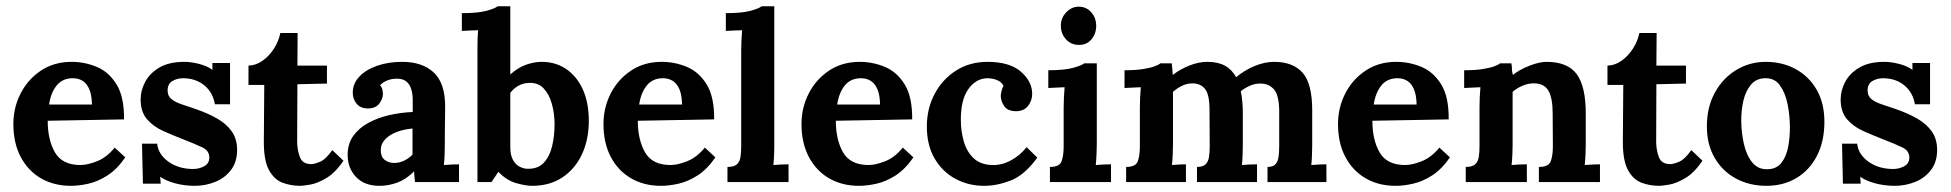

<svg xmlns="http://www.w3.org/2000/svg" viewBox="-20 -587 6289 619"><path d="M208.7 12.1Q153.6 12.1 111.8 -12.3Q70 -36.7 46.6 -81.4Q23.1 -126.1 23.1 -187Q23.1 -239.8 46.4 -285.5Q69.7 -331.1 112 -359.4Q154.4 -387.6 210.9 -387.6Q252.7 -387.6 291.7 -371.5Q330.8 -355.3 355.7 -315Q380.6 -274.7 379.9 -202.1L133.8 -197.7Q133.8 -136 157.3 -95.5Q180.8 -55 239.5 -55Q262.2 -55 293.2 -67.3Q324.2 -79.6 349.8 -111.1L383.9 -79.6Q356.8 -40.7 326 -21.1Q295.2 -1.5 264.8 5.3Q234.3 12.1 208.7 12.1ZM138.2 -250.1H276.5Q275.8 -281.3 267.7 -299.8Q259.6 -318.3 246.1 -326.5Q232.5 -334.8 214.9 -334.8Q181.5 -334.8 162.6 -311.3Q143.7 -287.9 138.2 -250.1Z M607.6 12.1Q575 12.1 544.4 3.9Q513.8 -4.4 496.5 -17.2L498 5.1H440.8L437.8 -123.9H486.6Q490.3 -89.5 522.9 -65.8Q555.6 -42.2 603.2 -42.2Q621.6 -42.2 638.2 -51Q654.9 -59.8 654.9 -79.6Q654.6 -101.2 632.4 -111.8Q610.2 -122.5 567.7 -139Q536.5 -151.1 505.5 -165Q474.5 -179 454 -202.6Q433.4 -226.3 433.4 -266.6Q433.4 -295.6 448.3 -323.4Q463.1 -351.3 494.3 -369.5Q525.5 -387.6 574.6 -387.6Q595.2 -387.6 621 -381.2Q646.9 -374.8 664.8 -361.9V-383.9H721.7V-250.8H672.9Q668.5 -276.9 654.4 -295.6Q640.3 -314.3 618.8 -324.5Q597.4 -334.8 570.2 -334.8Q551.2 -334.8 535.8 -325.8Q520.4 -316.8 520.4 -295.2Q520.4 -277.6 532.5 -267.7Q544.6 -257.8 565.5 -250.8Q586.4 -243.9 612 -235.1Q650.2 -221.9 680.1 -204.8Q709.9 -187.8 727.2 -163.4Q744.4 -139 744.4 -103.8Q744.4 -64.9 724.8 -39.1Q705.2 -13.2 673.8 -0.6Q642.5 12.1 607.6 12.1Z M947.6 12.1Q918.2 12.1 891.3 2.2Q864.3 -7.7 847.3 -38.5Q830.2 -69.3 830.6 -132L832 -313.2H781.1V-375.5Q804.5 -375.9 826 -390.9Q847.5 -405.9 863 -430Q878.6 -454 883.8 -480.7H939.5L938.8 -375.5H1034.1V-317.6L938.8 -315.4L938 -130.5Q938 -104.9 946.5 -81.4Q954.9 -57.9 983.1 -57.9Q993.8 -57.9 1011.9 -65.5Q1030.1 -73 1051.3 -103L1087.3 -68.9Q1060.5 -29.3 1031.2 -12.3Q1001.8 4.8 978.9 8.4Q956 12.1 947.6 12.1Z M1317.9 0Q1316.5 -10.6 1316.1 -17.8Q1315.7 -24.9 1315 -34.5Q1289.3 -8.8 1260.9 1.7Q1232.5 12.1 1203.2 12.1Q1154.7 12.1 1127.8 -16.5Q1100.8 -45.1 1100.8 -88Q1100.8 -123.9 1119.2 -149.2Q1137.5 -174.6 1168 -191.1Q1198.4 -207.6 1235.6 -216Q1272.8 -224.4 1310.6 -225.9V-265.1Q1310.6 -284.6 1305.6 -300.3Q1300.7 -316.1 1289 -325.1Q1277.2 -334.1 1256.3 -333.3Q1241.7 -333 1228.3 -327.5Q1214.9 -322 1205.4 -312.4Q1211.2 -305.5 1212.9 -297.6Q1214.5 -289.7 1214.5 -283.8Q1214.5 -268.8 1202.6 -252.8Q1190.7 -236.9 1163.9 -237.3Q1141.5 -238 1129.4 -253Q1117.3 -268.1 1117.3 -288.2Q1117.3 -317.9 1138.8 -340.3Q1160.2 -362.7 1196.2 -375.1Q1232.1 -387.6 1276.1 -387.6Q1341.8 -387.6 1378.4 -353.3Q1415.1 -319 1415.1 -244.2Q1415.1 -218.6 1414.7 -200.6Q1414.4 -182.6 1414.2 -164.6Q1414 -146.7 1414 -121Q1414 -110.4 1413.5 -91.1Q1412.9 -71.9 1411.1 -55Q1423.5 -56.1 1437.8 -56.7Q1452.1 -57.2 1459.8 -57.2V0ZM1309.9 -172.7Q1281.6 -170.2 1258.3 -161.2Q1235.1 -152.2 1221.1 -137.1Q1207.2 -122.1 1207.6 -100.5Q1208.3 -79.9 1221.3 -70.8Q1234.3 -61.6 1250.5 -61.6Q1267.3 -61.6 1282.7 -68.9Q1298.1 -76.3 1309.9 -88.7Q1309.9 -96.1 1309.9 -103.4Q1309.9 -110.7 1309.9 -118.1Q1309.9 -131.6 1309.9 -145.4Q1309.9 -159.1 1309.9 -172.7Z M1519.3 -424.3Q1519.3 -437.8 1519.6 -455.6Q1520 -473.4 1521.5 -489.5Q1509.7 -489.2 1493.2 -488.6Q1476.7 -488.1 1469 -487.3V-544.6Q1521.5 -544.6 1549.1 -552.3Q1576.8 -560 1584.5 -566.9H1625.2V-346.9Q1650.5 -369.6 1676.8 -378.6Q1703 -387.6 1726.4 -387.6Q1771.5 -387.6 1805.8 -364.1Q1840.1 -340.7 1859.2 -298.1Q1878.3 -255.6 1878.3 -197.7Q1878.3 -137.1 1856.3 -89.8Q1834.3 -42.5 1793.4 -15.2Q1752.5 12.1 1695.6 12.1Q1675.5 12.1 1644.5 3.5Q1613.5 -5.1 1586.7 -33L1564.4 0H1519.3ZM1625.2 -112.6Q1625.2 -87.3 1633.5 -72.1Q1641.7 -56.8 1654.4 -50.1Q1667 -43.3 1679.9 -42.9Q1714 -41.8 1733 -62.2Q1752.1 -82.5 1760 -115.9Q1767.9 -149.2 1767.9 -186.3Q1767.9 -220.4 1759.4 -251.4Q1751 -282.4 1733 -301.6Q1715.1 -320.9 1686.1 -319.8Q1667.4 -319.4 1651.4 -310.6Q1635.5 -301.8 1625.2 -287.5Z M2111.1 12.1Q2056.1 12.1 2014.3 -12.3Q1972.5 -36.7 1949 -81.4Q1925.6 -126.1 1925.6 -187Q1925.6 -239.8 1948.8 -285.5Q1972.1 -331.1 2014.5 -359.4Q2056.8 -387.6 2113.3 -387.6Q2155.1 -387.6 2194.2 -371.5Q2233.2 -355.3 2258.2 -315Q2283.1 -274.7 2282.4 -202.1L2036.3 -197.7Q2036.3 -136 2059.8 -95.5Q2083.2 -55 2141.9 -55Q2164.6 -55 2195.6 -67.3Q2226.6 -79.6 2252.3 -111.1L2286.4 -79.6Q2259.3 -40.7 2228.5 -21.1Q2197.7 -1.5 2167.2 5.3Q2136.8 12.1 2111.1 12.1ZM2040.7 -250.1H2179Q2178.2 -281.3 2170.2 -299.8Q2162.1 -318.3 2148.5 -326.5Q2134.9 -334.8 2117.3 -334.8Q2084 -334.8 2065.1 -311.3Q2046.2 -287.9 2040.7 -250.1Z M2325.3 -48.8Q2346.5 -48.8 2355.7 -57.2Q2364.9 -65.6 2367.3 -80.7Q2369.6 -95.7 2369.6 -115.5V-424.3Q2369.6 -437.8 2370.4 -455.6Q2371.1 -473.4 2372.6 -489.5Q2360.8 -489.2 2344.5 -488.6Q2328.2 -488.1 2320.1 -487.3V-544.6Q2372.6 -544.6 2400.3 -552.3Q2427.9 -560 2435.6 -566.9H2476.3V-121Q2476.3 -110.4 2475.8 -91.1Q2475.2 -71.9 2473.4 -55Q2485.9 -56.1 2500 -56.7Q2514.1 -57.2 2522.2 -57.2V0H2325.3Z M2749.5 12.1Q2694.5 12.1 2652.7 -12.3Q2610.9 -36.7 2587.5 -81.4Q2564 -126.1 2564 -187Q2564 -239.8 2587.3 -285.5Q2610.6 -331.1 2652.9 -359.4Q2695.3 -387.6 2751.7 -387.6Q2793.5 -387.6 2832.6 -371.5Q2871.7 -355.3 2896.6 -315Q2921.5 -274.7 2920.8 -202.1L2674.7 -197.7Q2674.7 -136 2698.2 -95.5Q2721.7 -55 2780.3 -55Q2803.1 -55 2834.1 -67.3Q2865.1 -79.6 2890.7 -111.1L2924.8 -79.6Q2897.7 -40.7 2866.9 -21.1Q2836.1 -1.5 2805.6 5.3Q2775.2 12.1 2749.5 12.1ZM2679.1 -250.1H2817.4Q2816.6 -281.3 2808.6 -299.8Q2800.5 -318.3 2786.9 -326.5Q2773.4 -334.8 2755.8 -334.8Q2722.4 -334.8 2703.5 -311.3Q2684.6 -287.9 2679.1 -250.1Z M3152.9 12.1Q3102.3 12.1 3060.3 -10.5Q3018.3 -33 2993.2 -75.9Q2968.1 -118.8 2968.1 -179.3Q2968.1 -236.2 2992.8 -283.5Q3017.6 -330.8 3061.8 -359.2Q3106 -387.6 3163.5 -387.6Q3235.1 -387.6 3271.4 -355.9Q3307.7 -324.2 3307.7 -284.6Q3307.7 -262.6 3294.6 -245.9Q3281.6 -229.2 3257.4 -228.5Q3228.8 -228.1 3217.6 -244.8Q3206.5 -261.5 3206.5 -277.2Q3206.5 -283.8 3208.7 -293Q3210.9 -302.2 3215.3 -310.2Q3209.8 -321.2 3199.3 -326.5Q3188.9 -331.9 3178.2 -333.5Q3167.6 -335.2 3160.6 -334.8Q3124.7 -332.6 3101.2 -298.7Q3077.7 -264.8 3077.7 -201.3Q3077.7 -163.9 3087.3 -130.9Q3096.8 -97.9 3118.6 -77.2Q3140.4 -56.5 3177.1 -55Q3208.7 -53.5 3238.7 -69.7Q3268.8 -85.8 3289.7 -112.6L3324.2 -78.8Q3283.1 -22.4 3238.7 -5.1Q3194.4 12.1 3152.9 12.1Z M3364.9 -48.8Q3396 -48.8 3402.6 -67.3Q3409.2 -85.8 3409.2 -115.5V-240.2Q3409.2 -254.1 3410 -271.5Q3410.7 -289 3412.2 -305.8Q3400.4 -305.1 3383.9 -304.5Q3367.4 -304 3359.7 -303.3V-360.5Q3411.4 -360.5 3439.3 -368.2Q3467.2 -375.9 3475.2 -382.8H3516V-121Q3516 -110.4 3515.2 -91.1Q3514.5 -71.9 3512.7 -55Q3524.4 -56.1 3539.1 -56.7Q3553.7 -57.2 3561.8 -57.2V0H3364.9ZM3458.7 -442.2Q3433.1 -442.2 3416.6 -460.4Q3400.1 -478.5 3400.1 -503.9Q3400.1 -529.2 3417.5 -547.3Q3434.9 -565.5 3458 -565.5Q3482.2 -565.5 3498.2 -547.3Q3514.1 -529.2 3514.1 -503.9Q3514.1 -478.5 3499.1 -460.4Q3484 -442.2 3458.7 -442.2Z M3610.6 0V-48.8Q3641.7 -48.8 3648.3 -67.3Q3654.9 -85.8 3654.9 -115.5V-241.7Q3654.9 -255.6 3655.7 -272.3Q3656.4 -289 3657.9 -305.8Q3646.1 -305.1 3629.6 -304.5Q3613.1 -304 3605.4 -303.3V-360.5Q3639.9 -360.5 3663.7 -364.1Q3687.6 -367.8 3701.7 -372.9Q3715.8 -378.1 3720.9 -382.8H3757.6Q3758.7 -375.1 3759.6 -364Q3760.5 -352.8 3760.9 -345.4Q3786.2 -364.9 3815.7 -376.2Q3845.3 -387.6 3872 -387.6Q3906.5 -387.6 3929 -375.3Q3951.6 -363 3965.2 -338.1Q3992.3 -360.8 4024.9 -374.2Q4057.6 -387.6 4087.3 -387.6Q4148.5 -387.6 4179.5 -352.6Q4210.5 -317.6 4210.5 -231.4V-121Q4210.5 -110.4 4209.9 -91.1Q4209.4 -71.9 4207.6 -55Q4219.3 -56.1 4234 -56.7Q4248.6 -57.2 4256.3 -57.2V0H4066.4V-48.8Q4083.6 -48.8 4091.7 -57.2Q4099.7 -65.6 4101.9 -80.7Q4104.1 -95.7 4104.1 -115.5V-230.7Q4103.4 -279.8 4087.8 -298.1Q4072.2 -316.5 4046.9 -317.6Q4027.1 -318.3 4010.5 -311Q3993.8 -303.6 3980.2 -293Q3986.8 -262.2 3986.8 -221.5Q3986.8 -196.2 3986.8 -171.3Q3986.8 -146.3 3986.8 -121Q3986.8 -110.4 3986.2 -91.1Q3985.7 -71.9 3983.9 -55Q3995.6 -56.1 4009.9 -56.7Q4024.2 -57.2 4032.6 -57.2V0H3839V-48.8Q3858.1 -48.8 3866.7 -57.2Q3875.3 -65.6 3877.7 -80.7Q3880.1 -95.7 3880.1 -115.5L3879.4 -232.9Q3879.4 -282 3865.1 -300Q3850.8 -317.9 3825.4 -318.3Q3806.7 -318.3 3790.4 -310.2Q3774.1 -302.2 3761.6 -290.8Q3761.6 -281.3 3761.6 -271.9Q3761.6 -262.6 3761.6 -253V-121Q3761.6 -110.4 3760.9 -91.1Q3760.2 -71.9 3758.3 -55Q3770.1 -56.1 3782.9 -56.7Q3795.7 -57.2 3803.4 -57.2V0Z M4479.3 12.1Q4424.3 12.1 4382.5 -12.3Q4340.7 -36.7 4317.2 -81.4Q4293.7 -126.1 4293.7 -187Q4293.7 -239.8 4317 -285.5Q4340.3 -331.1 4382.7 -359.4Q4425 -387.6 4481.5 -387.6Q4523.3 -387.6 4562.3 -371.5Q4601.4 -355.3 4626.3 -315Q4651.3 -274.7 4650.5 -202.1L4404.5 -197.7Q4404.5 -136 4427.9 -95.5Q4451.4 -55 4510.1 -55Q4532.8 -55 4563.8 -67.3Q4594.8 -79.6 4620.5 -111.1L4654.6 -79.6Q4627.4 -40.7 4596.6 -21.1Q4565.8 -1.5 4535.4 5.3Q4505 12.1 4479.3 12.1ZM4408.9 -250.1H4547.1Q4546.4 -281.3 4538.3 -299.8Q4530.3 -318.3 4516.7 -326.5Q4503.1 -334.8 4485.5 -334.8Q4452.1 -334.8 4433.3 -311.3Q4414.4 -287.9 4408.9 -250.1Z M4705.5 0V-48.8Q4726.4 -48.8 4735.8 -57.2Q4745.1 -65.6 4747.5 -80.7Q4749.9 -95.7 4749.9 -115.5V-241.7Q4749.9 -255.6 4750.6 -272.3Q4751.4 -289 4752.8 -305.8Q4741.1 -305.1 4724.6 -304.5Q4708.1 -304 4700.4 -303.3V-360.5Q4734.9 -360.5 4758.7 -364.1Q4782.5 -367.8 4796.7 -372.9Q4810.8 -378.1 4815.9 -382.8H4852.6Q4855.2 -368.2 4854.4 -364.3Q4853.7 -360.5 4857.4 -345.4Q4879.4 -363 4911.3 -375.3Q4943.2 -387.6 4965.5 -387.6Q5034.1 -387.6 5063.3 -348Q5092.4 -308.4 5092.4 -221.5V-121Q5092.4 -110.4 5091.7 -91.1Q5090.9 -71.9 5089.1 -55Q5101.9 -56.1 5116.1 -56.7Q5130.2 -57.2 5138.2 -57.2V0H4941.3V-48.8Q4972.9 -48.8 4979.6 -67.3Q4986.4 -85.8 4986.4 -115.5L4985.7 -222.2Q4985.7 -271.4 4971.9 -294.8Q4958.2 -318.3 4924.8 -318.3Q4906.1 -318.3 4887.6 -310.2Q4869.1 -302.2 4856.6 -290.8Q4856.6 -280.2 4856.6 -269.3Q4856.6 -258.5 4856.6 -247.9V-121Q4856.6 -110.4 4855.9 -91.1Q4855.2 -71.9 4853.3 -55Q4865.1 -56.1 4879.7 -56.7Q4894.4 -57.2 4902.5 -57.2V0Z M5328.9 12.1Q5299.6 12.1 5272.6 2.2Q5245.7 -7.7 5228.6 -38.5Q5211.6 -69.3 5212 -132L5213.4 -313.2H5162.4V-375.5Q5185.9 -375.9 5207.4 -390.9Q5228.8 -405.9 5244.4 -430Q5260 -454 5265.1 -480.7H5320.9L5320.1 -375.5H5415.5V-317.6L5320.1 -315.4L5319.4 -130.5Q5319.4 -104.9 5327.8 -81.4Q5336.3 -57.9 5364.5 -57.9Q5375.1 -57.9 5393.3 -65.5Q5411.4 -73 5432.7 -103L5468.6 -68.9Q5441.9 -29.3 5412.5 -12.3Q5383.2 4.8 5360.3 8.4Q5337.4 12.1 5328.9 12.1Z M5674.7 12.1Q5620.5 12.1 5577 -11.2Q5533.6 -34.5 5508.3 -77.6Q5482.9 -120.6 5482.9 -179.3Q5482.9 -241.7 5508.8 -288.6Q5534.7 -335.5 5577.9 -361.6Q5621.2 -387.6 5672.5 -387.6Q5726.1 -387.6 5769 -364.3Q5811.9 -341 5836.8 -297.8Q5861.8 -254.5 5861.8 -194.4Q5861.8 -131.3 5837.9 -84.9Q5814.1 -38.5 5771.9 -13.2Q5729.7 12.1 5674.7 12.1ZM5677.7 -41.4Q5707.4 -41.8 5723.1 -62Q5738.9 -82.1 5744.8 -112.9Q5750.6 -143.7 5750.6 -175.7Q5750.6 -213.1 5743.3 -250.1Q5736 -287.1 5718.6 -311.5Q5701.1 -335.9 5670.7 -334.8Q5641.7 -334.1 5624.9 -313.9Q5608 -293.7 5600.8 -263.1Q5593.7 -232.5 5593.7 -199.9Q5593.7 -161.7 5601.8 -124.9Q5609.8 -88 5628.3 -64.4Q5646.9 -40.7 5677.7 -41.4Z M6088.4 12.1Q6055.7 12.1 6025.1 3.9Q5994.5 -4.4 5977.3 -17.2L5978.7 5.1H5921.5L5918.6 -123.9H5967.4Q5971 -89.5 6003.7 -65.8Q6036.3 -42.2 6084 -42.2Q6102.3 -42.2 6119 -51Q6135.7 -59.8 6135.7 -79.6Q6135.3 -101.2 6113.1 -111.8Q6090.9 -122.5 6048.4 -139Q6017.2 -151.1 5986.2 -165Q5955.3 -179 5934.7 -202.6Q5914.2 -226.3 5914.2 -266.6Q5914.2 -295.6 5929 -323.4Q5943.9 -351.3 5975.1 -369.5Q6006.2 -387.6 6055.4 -387.6Q6075.9 -387.6 6101.8 -381.2Q6127.6 -374.8 6145.6 -361.9V-383.9H6202.4V-250.8H6153.6Q6149.2 -276.9 6135.1 -295.6Q6121 -314.3 6099.6 -324.5Q6078.1 -334.8 6051 -334.8Q6031.9 -334.8 6016.5 -325.8Q6001.1 -316.8 6001.1 -295.2Q6001.1 -277.6 6013.2 -267.7Q6025.3 -257.8 6046.2 -250.8Q6067.1 -243.9 6092.8 -235.1Q6130.9 -221.9 6160.8 -204.8Q6190.7 -187.8 6207.9 -163.4Q6225.2 -139 6225.2 -103.8Q6225.2 -64.9 6205.5 -39.1Q6185.9 -13.2 6154.6 -0.6Q6123.2 12.1 6088.4 12.1Z"/></svg>

Font: Parastoo
Style: Regular
Weight: 400
Foundry: Saber Rastikerdar (saber.rastikerdar@gmail.com)
Version: Version 3.000